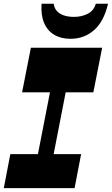

<svg xmlns="http://www.w3.org/2000/svg" viewBox="-20 -978 582 998"><path d="M148 -27 278 -694.8H359.7L229.7 -27ZM-0.3 0 33.7 -177H401.7L367.7 0ZM94.8 -498 140.5 -730H511L465.2 -498ZM346.5 -776.3Q297.2 -776.3 261.6 -797.5Q226 -818.8 209 -859.5Q192 -900.3 196 -958.5H259.2Q262.2 -935 276.4 -919.9Q290.5 -904.7 313.4 -897.5Q336.2 -890.2 364.5 -890.2Q403.7 -890.2 435.6 -906.2Q467.5 -922.2 478 -958.5H541.5Q520.2 -866.5 469 -821.4Q417.7 -776.3 346.5 -776.3Z"/></svg>

Font: Savate ExtraLight
Style: Italic
Weight: 200
Italic angle: -11°
Designer: Max Esnée
Foundry: Plomb Type
Version: Version 2.000